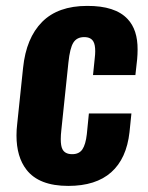

<svg xmlns="http://www.w3.org/2000/svg" viewBox="-20 -607 492 637"><path d="M206.5 9.8Q109.4 9.8 67.9 -43.9Q34.7 -86.4 34.7 -157.7Q34.7 -176.3 37.1 -196.3L56.6 -382.3Q66.9 -481 119.6 -534.2Q172.4 -587.4 269 -587.4Q362.3 -587.9 403.3 -543.9Q437 -508.3 436.5 -442.4Q436.5 -427.7 435.1 -411.1L429.2 -357.9H288.6L294.4 -414.6Q295.9 -427.2 295.9 -437Q295.9 -458.5 290 -468.8Q281.7 -483.9 259.3 -483.9Q234.9 -483.9 223.4 -465.6Q211.9 -447.3 207 -399.9L183.6 -176.3Q181.6 -158.7 181.6 -145.5Q181.6 -123 187 -112.3Q195.3 -95.7 218.8 -95.5Q242.2 -95.2 253.2 -111.3Q264.2 -127.4 268.1 -162.1L274.9 -230.5H416L409.7 -168.9Q399.9 -80.6 348.9 -35.4Q297.9 9.8 206.5 9.8Z"/></svg>

Font: Oswald
Style: Demi-Bold
Weight: 600
Designer: Vernon Adams
Foundry: Vernon Adams
Version: 3.0; ttfautohint (v0.94.23-7a4d-dirty) -l 8 -r 50 -G 200 -x 